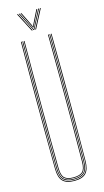

<svg xmlns="http://www.w3.org/2000/svg" viewBox="-143 -994 564 1043"><g transform="rotate(-15 138.5 -472.5)"><path d="M138.5 5Q93.2 5 73.2 -16Q53.2 -37 52.8 -85Q51.8 -192.5 51.4 -284.6Q51 -376.8 51 -461Q51 -545.2 51.4 -628.2Q51.8 -711.2 52.5 -800H56.5Q55.8 -719.5 55.4 -625.5Q55 -531.5 55 -434.9Q55 -338.2 55.4 -248.5Q55.8 -158.8 56.5 -86.8Q57 -39.2 76 -19.1Q95 1 138.5 1Q182 1 201.1 -19.1Q220.2 -39.2 220.5 -86.8Q221.2 -158.2 221.6 -244.6Q222 -331 222 -425.2Q222 -519.5 221.6 -615Q221.2 -710.5 220.5 -800H224.5Q225.5 -684.5 225.9 -571.8Q226.2 -459 226 -339.8Q225.8 -220.5 224.2 -85Q223.8 -37 203.9 -16Q184 5 138.5 5ZM138.5 -3Q96.8 -3 78.9 -21.9Q61 -40.8 60.5 -86.5Q59.8 -158.2 59.4 -244.6Q59 -331 59 -425.2Q59 -519.5 59.4 -615Q59.8 -710.5 60.5 -800H64.5Q63.8 -719.5 63.4 -625.5Q63 -531.5 63 -434.9Q63 -338.2 63.4 -248.4Q63.8 -158.5 64.5 -86Q65 -41 82.5 -24Q100 -7 138.5 -7Q177.2 -7 194.8 -24Q212.2 -41 212.5 -86Q213.2 -157.8 213.6 -244.4Q214 -331 214 -425.2Q214 -519.5 213.6 -615Q213.2 -710.5 212.5 -800H216.5Q217.2 -719.5 217.6 -625.5Q218 -531.5 218 -435Q218 -338.5 217.6 -248.8Q217.2 -159 216.5 -86.5Q216.2 -40.8 198.2 -21.9Q180.2 -3 138.5 -3ZM138.5 -11Q102.5 -11 85.8 -26.4Q69 -41.8 68.5 -85.5Q67.8 -181.5 67.2 -301.8Q66.8 -422 67.1 -550.6Q67.5 -679.2 68.5 -800H72.5Q71.8 -719.5 71.4 -625.6Q71 -531.8 71 -435.2Q71 -338.8 71.4 -248.6Q71.8 -158.5 72.5 -85.2Q73 -43.5 88.8 -29.2Q104.5 -15 138.5 -15Q172.8 -15 188.5 -29.2Q204.2 -43.5 204.5 -85.2Q205.5 -181.2 205.9 -301.5Q206.2 -421.8 206 -550.4Q205.8 -679 204.5 -800H208.5Q209.2 -719.5 209.6 -625.5Q210 -531.5 210 -434.9Q210 -338.2 209.6 -248.2Q209.2 -158.2 208.5 -85.5Q208.2 -41.8 191.4 -26.4Q174.5 -11 138.5 -11ZM70.5 -949.8H75.5L130.5 -844H125.5ZM80.5 -949.8H85.5L132.5 -857.8L136.5 -849.5H138.5L142.5 -857.8L189.5 -949.8H194.5L139.5 -844H135.5ZM90.5 -949.8H95.5L133 -873.8L136.5 -864H138.5L142 -873.8L179.5 -949.8H184.5L144.5 -869.2L139.5 -858.2H135.5L130.5 -869.2ZM199.5 -949.8H204.5L149.5 -844H144.5Z"/></g></svg>

Font: Big Shoulders Inline Thin
Style: Regular
Weight: 100
Designer: Patric King
Foundry: XO Type Co
Version: Version 2.002